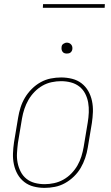

<svg xmlns="http://www.w3.org/2000/svg" viewBox="-20 -904 540 932"><path d="M196 8Q169 8 143.5 1.5Q118 -5 98 -20.5Q78 -36 65.5 -58Q53 -80 47.5 -106Q42 -132 43 -159Q44 -186 48 -213L68 -333Q72 -358 80 -383Q88 -408 101.5 -430.5Q115 -453 134.5 -472.5Q154 -492 177.5 -505Q201 -518 226.5 -523Q252 -528 277 -528Q304 -528 330 -521.5Q356 -515 376 -499.5Q396 -484 408.5 -462Q421 -440 426.5 -414Q432 -388 431 -361Q430 -334 426 -307L406 -187Q402 -162 393.5 -137Q385 -112 372 -89.5Q359 -67 339 -47.5Q319 -28 295.5 -15Q272 -2 246.5 3Q221 8 196 8ZM197 -10Q219 -10 242.5 -15Q266 -20 287.5 -32Q309 -44 326.5 -62Q344 -80 356 -101Q368 -122 375 -144.5Q382 -167 386 -190L406 -310Q410 -334 411 -358.5Q412 -383 408 -406Q404 -429 393.5 -449.5Q383 -470 365 -484Q347 -498 324 -504Q301 -510 276 -510Q254 -510 230.5 -505Q207 -500 186 -488Q165 -476 147.5 -458Q130 -440 118 -419Q106 -398 98.5 -375.5Q91 -353 87 -330L67 -210Q64 -186 62.5 -161.5Q61 -137 65.5 -114Q70 -91 80.5 -70.5Q91 -50 108.5 -36Q126 -22 149 -16Q172 -10 197 -10ZM304 -644Q298 -644 292.5 -646Q287 -648 283.5 -653Q280 -658 279 -664Q278 -670 279 -676Q279 -681 281.5 -685Q284 -689 288 -691.5Q292 -694 296 -695.5Q300 -697 305 -697Q311 -697 316.5 -694.5Q322 -692 326 -687Q330 -682 331 -676Q332 -670 331 -664Q330 -659 327.5 -655Q325 -651 321.5 -648.5Q318 -646 313.5 -645Q309 -644 304 -644ZM188 -866 189 -884H489L488 -866Z"/></svg>

Font: Iosevka Curly Slab Thin
Style: Italic
Weight: 100
Italic angle: -9°
Monospace: yes
Designer: Belleve Invis
Foundry: Belleve Invis
Version: Version 22.1.2; ttfautohint (v1.8.4)